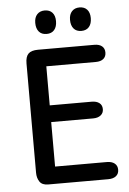

<svg xmlns="http://www.w3.org/2000/svg" viewBox="-54 -806 569 847"><g transform="rotate(-5 230.5 -383.0)"><path d="M162 -520H381Q403 -520 415 -530Q427 -540 427 -558Q427 -576 415 -586Q403 -596 381 -596H132Q102 -596 89 -583Q76 -570 76 -540V-56Q76 -33 87 -16.5Q98 0 125 0H391Q413 0 425.5 -10Q438 -20 438 -38Q438 -56 425.5 -66Q413 -76 391 -76H162V-273H348Q369 -273 381.5 -283Q394 -293 394 -310Q394 -328 381.5 -337.5Q369 -347 348 -347H162ZM176 -766Q155 -766 142.5 -752.5Q130 -739 130 -715Q130 -690 142 -676Q154 -662 176 -662Q198 -662 210 -676Q222 -690 222 -715Q222 -739 210 -752.5Q198 -766 176 -766ZM330 -766Q309 -766 296.5 -752.5Q284 -739 284 -715Q284 -690 296 -676Q308 -662 330 -662Q352 -662 364 -676Q376 -690 376 -715Q376 -739 364 -752.5Q352 -766 330 -766Z"/></g></svg>

Font: Beiruti Medium
Style: Regular
Weight: 500
Designer: Arlette Boutros
Foundry: Boutros
Version: Version 1.41